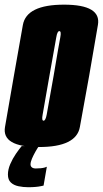

<svg xmlns="http://www.w3.org/2000/svg" viewBox="-50 -627 441 824"><path d="M117.5 4Q277.5 4 292.8 -82Q308 -168 332.5 -301Q355 -433 370.2 -520Q385.5 -607 225 -607Q64 -607 48.2 -520.2Q32.5 -433.5 9.5 -301Q-13.5 -168.5 -28.5 -82.2Q-43.5 4 117.5 4ZM137 -109Q128 -109 133 -135.2Q138 -161.5 162 -301Q187 -440 191.5 -466.8Q196 -493.5 204.5 -493.5Q214 -493.5 208.8 -467Q203.5 -440.5 180 -301Q155.5 -162 150.5 -135.5Q145.5 -109 137 -109ZM71.5 176.5Q88.5 176.5 102.5 175.2Q116.5 174 126.2 171.8Q136 169.5 137 169.5L151 88.5Q150 89.5 142.5 91.8Q135 94 124.8 95Q114.5 96 103.5 96Q92.5 96 86.8 91.2Q81 86.5 81 78.5Q81 68.5 87.2 53.8Q93.5 39 102 24Q110.5 9 117 0H43Q32.5 12.5 18.2 33.2Q4 54 -6 77.2Q-16 100.5 -16 122Q-16 144.5 -3.5 156.2Q9 168 29.2 172.2Q49.5 176.5 71.5 176.5Z"/></svg>

Font: Anybody UltraCondensed ExtraBold
Style: Italic
Weight: 800
Width: 1
Italic angle: -10°
Version: Version 1.113;gftools[0.9.25]